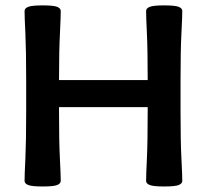

<svg xmlns="http://www.w3.org/2000/svg" viewBox="-20 -674 756 702"><path d="M520 -381.3Q520 -490.7 517.1 -551.8Q514.2 -613.3 514.2 -633.8Q514.2 -643.6 527.3 -648.9Q540.5 -654.3 580.1 -654.3Q620.6 -654.3 633.5 -648.9Q646.5 -643.6 646.5 -633.8Q646.5 -613.3 643.3 -551.8Q640.1 -490.2 640.1 -378.9V-267.6Q640.1 -156.2 643.3 -94.7Q646.5 -33.2 646.5 -12.7Q646.5 -2.9 633.5 2.4Q620.6 7.8 580.1 7.8Q540.5 7.8 527.3 2.4Q514.2 -2.9 514.2 -12.7Q514.2 -33.2 517.1 -94.7Q520 -156.2 520 -267.6V-282.2H195.8V-267.6Q195.8 -156.2 199 -94.7Q202.1 -33.2 202.1 -12.7Q202.1 -2.9 189.2 2.4Q176.3 7.8 135.7 7.8Q96.2 7.8 83 2.4Q69.8 -2.9 69.8 -12.7Q69.8 -33.2 72.8 -94.7Q75.7 -156.2 75.7 -267.6V-378.9Q75.7 -490.2 72.8 -551.8Q69.8 -613.3 69.8 -633.8Q69.8 -643.6 83 -648.9Q96.2 -654.3 135.7 -654.3Q176.3 -654.3 189.2 -648.9Q202.1 -643.6 202.1 -633.8Q202.1 -613.3 199.2 -551.8Q195.8 -490.7 195.8 -381.3Z"/></svg>

Font: ALMAS
Style: Bold
Weight: 700
Designer: ALMAS Font/ by Husham Jawad Kadhim, derived from the Bainsely font by/ Paul James MIller
Foundry: High-Logic / Made with FontCreator
Version: Version 1.411;September 19, 2021;FontCreator 14.0.0.2814 32-